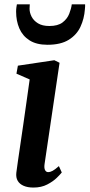

<svg xmlns="http://www.w3.org/2000/svg" viewBox="-20 -834 403 864"><path d="M130.5 10Q104.5 10 86.5 2.2Q68.5 -5.5 59.8 -20.2Q51 -35 53.5 -57Q56 -77 60.8 -110Q65.5 -143 71.8 -185Q78 -227 85 -275.2Q92 -323.5 99.2 -374.8Q106.5 -426 113.5 -476.5L54 -502.5L60.5 -538.5L224.5 -563L248 -551.5L180.5 -95.5Q178 -77.5 182.8 -68.5Q187.5 -59.5 196.5 -59.5Q206.5 -59.5 217.2 -65.5Q228 -71.5 245 -86.5L258 -58Q252 -50 235.5 -33.8Q219 -17.5 192.5 -3.8Q166 10 130.5 10ZM193.5 -632.5Q144 -632.5 112.8 -652.5Q81.5 -672.5 67 -706.2Q52.5 -740 52.5 -781.5Q52.5 -792.5 53.8 -801Q55 -809.5 56 -814.5H114Q114 -810 113.5 -805.2Q113 -800.5 113 -795Q113 -777 122.2 -759Q131.5 -741 151 -729Q170.5 -717 202 -717Q240.5 -717 261.5 -733Q282.5 -749 291.5 -772Q300.5 -795 303 -814.5H363Q363 -810.5 363 -804.8Q363 -799 362 -792Q359 -750 342.2 -713.8Q325.5 -677.5 289.5 -655Q253.5 -632.5 193.5 -632.5Z"/></svg>

Font: Merriweather 28pt SemiBold
Style: Italic
Weight: 600
Italic angle: -7.8°
Version: Version 2.101